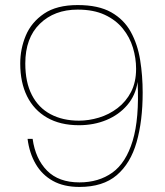

<svg xmlns="http://www.w3.org/2000/svg" viewBox="-20 -731 654 759"><path d="M89 -182H109Q120 -103 166 -56.5Q212 -10 294 -10Q370 -10 424 -48.5Q478 -87 504.5 -174.5Q531 -262 524 -407Q516 -354 483 -315.5Q450 -277 400.5 -256.5Q351 -236 292 -236Q218 -236 166 -266Q114 -296 87 -350.5Q60 -405 60 -480Q60 -538 82 -590.5Q104 -643 154 -677Q204 -711 287 -711Q369 -711 419.5 -682.5Q470 -654 497 -605Q524 -556 534 -494Q544 -432 544 -365Q544 -253 520 -169Q496 -85 441.5 -38.5Q387 8 294 8Q232 8 189 -16Q146 -40 121 -83Q96 -126 89 -182ZM292 -254Q331 -254 371 -266Q411 -278 444.5 -303.5Q478 -329 498 -367.5Q518 -406 518 -459Q518 -501 505.5 -542.5Q493 -584 465.5 -618Q438 -652 394 -672.5Q350 -693 287 -693Q195 -693 137.5 -637Q80 -581 80 -480Q80 -406 106 -355.5Q132 -305 180 -279.5Q228 -254 292 -254Z"/></svg>

Font: Poppins Variable
Style: Regular
Weight: 100
Designer: Jonny Pinhorn
Foundry: Indian Type Foundry
Version: Version 6.000